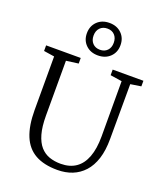

<svg xmlns="http://www.w3.org/2000/svg" viewBox="-181 -1146 1090 1274"><g transform="rotate(20 364.0 -509.0)"><path d="M376.5 8.5Q281 8.5 219.8 -26Q158.5 -60.5 129 -132Q99.5 -203.5 99.5 -314V-692L24.5 -703.5V-743H269V-703.5L183 -692V-305.5Q183 -227 197.8 -175.2Q212.5 -123.5 239.2 -93.2Q266 -63 302.5 -50.2Q339 -37.5 383 -37.5Q446.5 -37.5 489.8 -67.2Q533 -97 555 -155.8Q577 -214.5 577 -301L576.5 -691L494.5 -703.5V-743H711.5V-703.5L637 -692L636 -305Q636 -223.5 617 -164.5Q598 -105.5 563 -67.2Q528 -29 480.8 -10.2Q433.5 8.5 376.5 8.5ZM369 -797.5Q316.5 -797.5 283.8 -829.5Q251 -861.5 251 -911.5Q251 -962.5 284 -994.8Q317 -1027 370 -1027Q422 -1027 455 -995Q488 -963 488 -912.5Q488 -861.5 454.8 -829.5Q421.5 -797.5 369 -797.5ZM369.5 -837.5Q401.5 -837.5 421 -857.8Q440.5 -878 440.5 -912Q440.5 -946 421.2 -966.5Q402 -987 369.5 -987Q337.5 -987 317.8 -966.8Q298 -946.5 298 -912Q298 -878.5 317.5 -858Q337 -837.5 369.5 -837.5Z"/></g></svg>

Font: Merriweather 36pt Light
Style: Regular
Weight: 300
Designer: Eben Sorkin
Foundry: Eben Sorkin
Version: Version 2.100